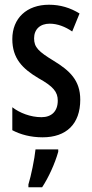

<svg xmlns="http://www.w3.org/2000/svg" viewBox="-20 -570 389 811"><path d="M319 -149C319 -231 274 -272 207 -313C143 -352 124 -370 124 -408C124 -446 149 -470 190 -470C223 -470 256 -457 285 -437L316 -513C277 -537 235 -550 187 -550C93 -550 32 -493 32 -405C32 -323 75 -280 142 -240C205 -205 224 -182 224 -145C224 -100 198 -75 155 -75C109 -75 63 -93 32 -117V-20C66 -2 109 10 160 10C260 10 319 -46 319 -149ZM226 71V61H130C126 101 111 174 100 209V221H158C185 180 212 121 226 71Z"/></svg>

Font: Noto Sans Devanagari ExtraCondensed Medium
Style: Regular
Weight: 500
Width: 2
Designer: Jelle Bosma - Monotype Design Team
Foundry: Monotype Imaging Inc.
Version: Version 2.004